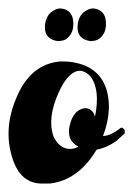

<svg xmlns="http://www.w3.org/2000/svg" viewBox="-21 -434 314 453"><path d="M198 -414Q199 -414 200 -414Q228 -411 229 -380Q230 -352 209 -340Q201 -337 192 -337Q160 -342 162 -373Q164 -401 186 -411Q192 -414 198 -414ZM121 -414Q122 -414 123 -414Q151 -411 152 -380Q153 -352 132 -340Q124 -337 115 -337Q83 -342 85 -373Q87 -401 109 -411Q115 -414 121 -414ZM129 -289Q152 -289 175 -281Q236 -258 236 -180Q235 -147 222 -113Q241 -114 262 -131Q268 -136 273 -127Q274 -122 273 -119Q273 -119 253 -101Q230 -85 207 -81Q164 -9 97 -1Q88 -1 81 -1Q26 1 7 -65Q-13 -132 18 -204Q51 -283 121 -289Q126 -289 129 -289ZM168 -267Q141 -267 118 -217Q90 -156 105 -113Q115 -90 134 -84Q150 -80 164 -88Q133 -104 145 -144Q154 -173 175 -178Q187 -181 196 -172Q202 -166 203 -158Q216 -222 193 -253Q184 -263 174 -266Q171 -267 168 -267Z"/></svg>

Font: Sagha
Style: Regular
Weight: 400
Designer: MUHAMMAD YONI
Version: Version 001.000